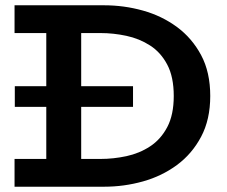

<svg xmlns="http://www.w3.org/2000/svg" viewBox="-20 -706 857 726"><path d="M35 0V-105H360Q409 -105 458 -115.5Q507 -126 547.5 -152.5Q588 -179 612.5 -225.5Q637 -272 637 -343Q637 -415 612.5 -461.5Q588 -508 547.5 -534Q507 -560 458 -570.5Q409 -581 360 -581H35V-686H374Q449 -686 520.5 -666Q592 -646 649 -604Q706 -562 740.5 -497.5Q775 -433 775 -343Q775 -254 740.5 -189Q706 -124 649 -82Q592 -40 520.5 -20Q449 0 374 0ZM155 -61V-626H287V-61ZM36 -302V-380H483V-302Z"/></svg>

Font: BioRhyme ExtraBold
Style: Bold
Weight: 700
Version: Version 1.600;gftools[0.9.33]